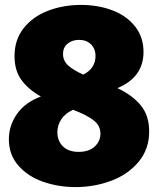

<svg xmlns="http://www.w3.org/2000/svg" viewBox="-20 -745 642 780"><path d="M586 -211Q586 -139 543 -87.5Q500 -36 431.5 -10.5Q363 15 287 15Q216 15 154 -7Q92 -29 54 -73Q16 -117 16 -179Q16 -235 49 -282Q82 -329 146 -353Q96 -381 67.5 -419.5Q39 -458 39 -517Q39 -584 76.5 -631Q114 -678 175.5 -701.5Q237 -725 309 -725Q378 -725 435.5 -703.5Q493 -682 528 -638.5Q563 -595 563 -534Q563 -431 457 -387Q517 -359 551.5 -317.5Q586 -276 586 -211ZM236 -526Q236 -498 257 -479Q278 -460 318 -442Q343 -454 355.5 -473.5Q368 -493 368 -517Q368 -547 349.5 -565Q331 -583 301 -583Q273 -583 254.5 -567.5Q236 -552 236 -526ZM388 -202Q388 -235 360 -256.5Q332 -278 277 -299Q245 -285 229 -260.5Q213 -236 213 -208Q213 -173 235.5 -150.5Q258 -128 300 -128Q341 -128 364.5 -149.5Q388 -171 388 -202Z"/></svg>

Font: Bitter Pro Black
Style: Regular
Weight: 900
Designer: Sol Matas, and Bitter project Authors
Foundry: Sol Matas
Version: Version 1.010